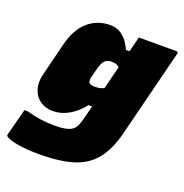

<svg xmlns="http://www.w3.org/2000/svg" viewBox="-185 -680 958 1001"><g transform="rotate(20 294.0 -180.0)"><path d="M259 -560Q295 -560 319 -543Q343 -526 358 -504Q373 -482 378 -466H399Q404 -487 409.5 -508Q415 -529 420 -550H629Q640 -550 637 -539Q607 -419 575.5 -294Q544 -169 516 -57Q492 41 446.5 97.5Q401 154 326 177Q251 200 137 200Q72 200 19 191Q-34 182 -49 167Q-51 165 -50 159Q-40 121 -30.5 84.5Q-21 48 -11 10H9Q81 32 165 32Q206 32 230.5 25.5Q255 19 267 7Q279 -5 284.5 -20.5Q290 -36 294 -50Q299 -70 304 -89.5Q309 -109 314 -129H294Q260 -85 217 -60.5Q174 -36 129 -36Q87 -36 57.5 -57Q28 -78 16.5 -115Q5 -152 17 -199L62 -380Q85 -471 136.5 -515.5Q188 -560 259 -560ZM259 -240Q266 -230 292 -230Q321 -230 342 -241Q350 -273 358 -304.5Q366 -336 374 -368Q367 -375 356.5 -379Q346 -383 329 -383Q307 -383 293.5 -370Q280 -357 272 -326L257 -269Q253 -250 259 -240Z"/></g></svg>

Font: Recursive Sn Lnr St XBk
Style: Italic
Weight: 1000
Italic angle: -15°
Version: Version 1.079;hotconv 1.0.112;makeotfexe 2.5.65598; ttfautoh